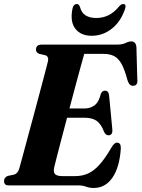

<svg xmlns="http://www.w3.org/2000/svg" viewBox="-28 -922 704 955"><path d="M359.5 0H16Q2 0 -3 -6Q-8 -12 -8 -21.5Q-8 -31 -2.5 -37.5Q3 -44 10.5 -47L42 -53.5Q61 -59 68 -84.5Q73.5 -103 84.5 -144.5Q95.5 -186 110.2 -240.2Q125 -294.5 140.8 -353Q156.5 -411.5 170.8 -465.5Q185 -519.5 195.8 -559.8Q206.5 -600 210.5 -617Q216 -641.5 196.5 -647.5L166 -654.5Q151 -661.5 151 -675Q151 -700 178.5 -700H551Q580 -700 596.2 -708Q612.5 -716 625 -716Q647.5 -716 650.5 -688.5L655 -526.5Q658.5 -498.5 637.5 -495.5Q627 -494 619.2 -500.2Q611.5 -506.5 605.5 -525Q592 -576.5 576.2 -604.5Q560.5 -632.5 539.2 -643.2Q518 -654 487 -654H391Q386.5 -638 375 -596.8Q363.5 -555.5 348.5 -499.2Q333.5 -443 317.5 -382.5H393.5Q420.5 -382.5 442 -398Q463.5 -413.5 473.5 -455Q480.5 -471 493.5 -471Q512 -471 514.5 -448.5L530.5 -280.5Q534 -249.5 511.5 -249Q498 -248.5 489.5 -266.5Q475 -305 453 -320.8Q431 -336.5 391 -336.5H305.5Q290.5 -279.5 277 -228Q263.5 -176.5 254 -139.5Q244.5 -102.5 241.5 -89.5Q236.5 -66.5 245.5 -56.2Q254.5 -46 284 -46H346Q381 -46 410 -59Q439 -72 466.8 -102.8Q494.5 -133.5 526 -187.5Q540 -212.5 554 -212.5Q574 -212.5 573 -183Q566.5 -89 531 -38Q495.5 13 438 13Q418 13 400.2 6.5Q382.5 0 359.5 0ZM451 -832.5Q517 -832.5 562.5 -888Q574.5 -902 584 -902Q602.5 -902 593.5 -876Q571.5 -812.5 526.8 -778.2Q482 -744 428 -744Q374.5 -744 347.2 -778.5Q320 -813 332 -876.5Q336.5 -902 355 -902Q364.5 -902 369.5 -888Q377.5 -858 398.2 -845.2Q419 -832.5 451 -832.5Z"/></svg>

Font: Fraunces 144pt Soft
Style: Bold Italic
Weight: 700
Italic angle: -16°
Version: Version 1.000;[b76b70a41]